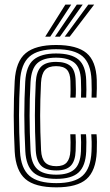

<svg xmlns="http://www.w3.org/2000/svg" viewBox="-20 -804 477 833"><path d="M224.5 8.8Q131.5 8.8 90 -27.4Q48.5 -63.5 43.8 -145.8Q39.8 -226.5 39.6 -301.6Q39.5 -376.8 43.8 -453Q48.8 -537.8 91.4 -573.2Q134 -608.8 223.2 -608.8Q313.5 -608.8 355.2 -574Q397 -539.2 399.8 -457.2Q400.2 -441.5 400.1 -420.9Q400 -400.2 398.8 -380.5H377.2Q378 -393.8 377.9 -413.2Q377.8 -432.8 377 -456.5Q374.2 -528.2 338.5 -559.4Q302.8 -590.5 223.2 -590.5Q144 -590.5 107.5 -558.2Q71 -526 66.8 -451.8Q62.8 -378.8 62.6 -304.5Q62.5 -230.2 66.8 -146.8Q70.8 -73.5 107.5 -41.5Q144.2 -9.5 224.5 -9.5Q303 -9.5 338.2 -41.5Q373.5 -73.5 377 -146.2Q378 -170.5 377.6 -189.5Q377.2 -208.5 376 -221.5H398.8Q400.2 -209.5 400.5 -189Q400.8 -168.5 399.8 -145.5Q396 -62.8 355.2 -27Q314.5 8.8 224.5 8.8ZM224.5 -28Q155.2 -28 124.1 -56.5Q93 -85 89.8 -148Q85.5 -232.5 85.5 -304.6Q85.5 -376.8 89.5 -449.8Q93.5 -518.5 126.2 -545.2Q159 -572 223.2 -572Q289 -572 320.4 -545.8Q351.8 -519.5 354 -455.8Q354.8 -434 354.9 -415Q355 -396 354 -380.5H331.5Q332.2 -394.2 332.1 -413.1Q332 -432 331.2 -455.2Q329.2 -511 302.1 -532.4Q275 -553.8 223.2 -553.8Q168 -553.8 141.9 -529.8Q115.8 -505.8 112.5 -448.5Q108.2 -373.2 108.4 -301.9Q108.5 -230.5 112.5 -150Q115.5 -95 141.5 -70.6Q167.5 -46.2 224.5 -46.2Q276.5 -46.2 302.5 -69Q328.5 -91.8 331.2 -147.2Q333 -190 330.5 -221.5H353.2Q356 -191.5 354 -146.8Q351.2 -83.8 321.1 -55.9Q291 -28 224.5 -28ZM224.5 -64.5Q179.2 -64.5 158.5 -85.1Q137.8 -105.8 135.2 -151Q131.2 -235 131.4 -303Q131.5 -371 135.2 -447.5Q138 -494.5 158.5 -515Q179 -535.5 223.2 -535.5Q265.2 -535.5 286 -517.4Q306.8 -499.2 308.2 -453.2Q309 -437 309.2 -416.5Q309.5 -396 308 -380.5H285Q286.2 -396.2 286.1 -415.1Q286 -434 285.5 -452.8Q284.5 -486.8 270 -501.9Q255.5 -517 223.2 -517Q190.2 -517 175.2 -500.2Q160.2 -483.5 158 -445.8Q154.2 -371 154.2 -302.5Q154.2 -234 158.2 -152.2Q160 -116.2 175.5 -99.6Q191 -83 224.5 -83Q255.5 -83 269.8 -99.5Q284 -116 285.5 -150.2Q287 -187.5 285 -221.5H307.8Q308.8 -207 309 -187.4Q309.2 -167.8 308.2 -149.2Q306.5 -105 286.9 -84.8Q267.2 -64.5 224.5 -64.5ZM176.2 -645 263.5 -784H289L198 -645ZM260.8 -645 363 -784H388.5L282.5 -645ZM218.5 -645 313.2 -784H338.8L240 -645Z"/></svg>

Font: Big Shoulders Inline Text
Style: Bold
Weight: 700
Designer: Patric King
Foundry: XO Type Co
Version: Version 1.000